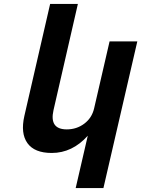

<svg xmlns="http://www.w3.org/2000/svg" viewBox="-20 -749 713 969"><path d="M317 -96Q367 -96 405.5 -125Q444 -154 455 -202L533 -540H673L502 200H362L423 -64Q345 23 241 23Q154 23 118.5 -26.5Q83 -76 103 -164L233 -729H373L250 -193Q228 -96 317 -96Z"/></svg>

Font: Miedinger
Style: Bold-Italic
Weight: 700
Italic angle: -13°
Version: Version 001.000